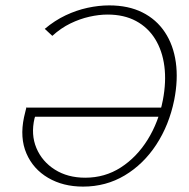

<svg xmlns="http://www.w3.org/2000/svg" viewBox="-20 -685 702 712"><path d="M288 7Q214 7 158.5 -25.5Q103 -58 78 -116Q53 -174 69 -250Q71 -260 74 -271Q77 -282 78 -287L118 -272Q116 -270 113.5 -262.5Q111 -255 108 -246Q94 -186 115 -136Q136 -86 183.5 -56Q231 -26 296 -26Q369 -26 428 -64Q487 -102 527.5 -167Q568 -232 584 -314Q597 -382 589.5 -439.5Q582 -497 555.5 -540Q529 -583 484.5 -607Q440 -631 379 -631Q347 -631 311.5 -623Q276 -615 241 -598Q206 -581 174 -552L146 -578Q183 -609 223 -628Q263 -647 304.5 -656Q346 -665 385 -665Q456 -665 508 -639Q560 -613 591.5 -565.5Q623 -518 632 -454Q641 -390 626 -314Q607 -221 559.5 -148.5Q512 -76 442.5 -34.5Q373 7 288 7ZM92 -252 78 -286H589L582 -252Z"/></svg>

Font: Ysabeau ExtraLight
Style: Italic
Weight: 250
Italic angle: -12°
Version: Version 2.000;gftools[0.9.27.dev2+g8671c4b]